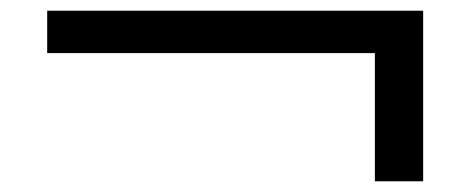

<svg xmlns="http://www.w3.org/2000/svg" viewBox="-20 -449 888 358"><path d="M68 -429H769V-111H679V-350H68Z"/></svg>

Font: Encode Sans Wide
Style: Regular
Weight: 400
Designer: Pablo Impallari, Andres Torresi
Foundry: Pablo Impallari, Andres Torresi
Version: Version 1.000; ttfautohint (v1.00) -l 8 -r 50 -G 200 -x 14 -